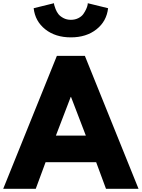

<svg xmlns="http://www.w3.org/2000/svg" viewBox="-48 -1172 880 1192"><path d="M497 -1152 623 -1121Q614 -1040 551 -990Q488 -940 392 -940Q296 -940 233 -990Q170 -1040 161 -1121L287 -1152Q287 -1148 288.5 -1141Q290 -1134 297 -1116Q304 -1098 314.5 -1084.5Q325 -1071 345.5 -1060Q366 -1049 392 -1049Q418 -1049 438.5 -1059.5Q459 -1070 469.5 -1085Q480 -1100 487 -1115.5Q494 -1131 496 -1142ZM479 -825 812 0H610L549 -165H235L174 0H-28L305 -825ZM485 -330 393 -570H391L299 -330Z"/></svg>

Font: Hussar
Style: BoldWeb
Weight: 700
Foundry: Cannot Into Space Fonts
Version: Version 2.00